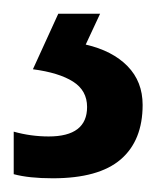

<svg xmlns="http://www.w3.org/2000/svg" viewBox="-25 -20 233 280"><path d="M183 133Q183 185 151 212.5Q119 240 52 240Q17 240 -5 234V172Q20 179 46 179Q102 179 102 136Q102 112 81.5 99Q61 86 23 81L60 0H121L100 45Q139 54 161 76.5Q183 99 183 133Z"/></svg>

Font: Noto Sans Gurmukhi Condensed Medium
Style: Regular
Weight: 500
Width: 3
Designer: Jelle Bosma - Monotype Design Team
Foundry: Monotype Imaging Inc.
Version: Version 2.004; ttfautohint (v1.8.4.7-5d5b)